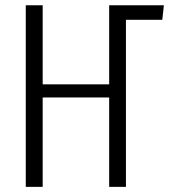

<svg xmlns="http://www.w3.org/2000/svg" viewBox="-20 -725 656 745"><path d="M403.6 0V-346.7H145.6V0H80V-704.6H145.6V-397.9H403.6V-704.6H615.9L609.7 -648.2H468.7V0Z"/></svg>

Font: Fira Code Light
Style: Regular
Weight: 300
Monospace: yes
Designer: Carrois Corporate, Edenspiekermann AG, Nikita Prokopov
Foundry: Carrois Corporate, Edenspiekermann AG, Nikita Prokopov
Version: Version 6.000; ttfautohint (v1.8.2) -l 8 -r 50 -G 200 -x 14 